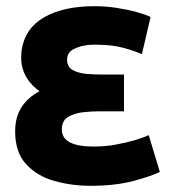

<svg xmlns="http://www.w3.org/2000/svg" viewBox="-20 -571 547 621"><path d="M283 -97Q180 -97 180 -152Q180 -181 200.5 -193Q221 -205 249 -208Q277 -211 299 -211H381V-330H302Q285 -330 260 -332Q235 -334 216 -344Q197 -354 197 -378Q197 -401 218 -412Q239 -423 269 -426Q287 -427 307 -426Q347 -425 380 -416Q413 -407 439 -396L467 -516Q451 -524 422 -532Q393 -540 357.5 -545.5Q322 -551 286 -551Q186 -551 123.5 -515.5Q61 -480 50 -409Q47 -385 50 -363Q55 -335 70.5 -313Q86 -291 108 -276Q70 -256 49.5 -224Q29 -192 29 -146Q29 -79 64 -40.5Q99 -2 155 14Q211 30 273 30Q353 30 412.5 14Q472 -2 497 -15L461 -134Q447 -127 419 -118.5Q391 -110 355.5 -103.5Q320 -97 283 -97Z"/></svg>

Font: Repo Bold
Style: Bold
Weight: 700
Designer: Stefan Peev
Foundry: Context Ltd
Version: Version 1.502